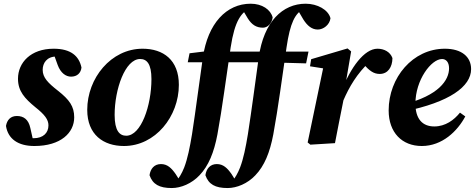

<svg xmlns="http://www.w3.org/2000/svg" viewBox="-20 -756 2514 1014"><path d="M161.3 15.1C301.7 15.1 371.9 -55.3 371.9 -136.2C371.9 -194.2 346.6 -229.2 285.9 -277C233.2 -318.3 205.4 -346.5 205.4 -387.1C205.4 -422 226.4 -457.6 278.9 -457.6C294.9 -457.6 309.2 -457 323.5 -456.2L261.7 -476.4L284.7 -412.6C300.5 -369.7 328.5 -351.2 355.1 -351.2C388.1 -351.2 407.1 -371 410.3 -399.3C397.4 -460 354.6 -498.7 263.3 -498.7C142.3 -498.7 75 -425.3 75 -340.1C75 -274.3 110.8 -235.8 166.6 -189.9C216.4 -150.4 235.9 -124.4 235.9 -93.8C235.9 -54 207.7 -26 157.4 -26C136.1 -26 117 -26.6 94.6 -28.6L156.5 -7.4L140.2 -80C130.4 -125.9 104.1 -143.4 69.3 -143.4C36.1 -143.4 17.3 -123.1 11.6 -91C22.1 -22.4 75.5 15.1 161.3 15.1Z M634.6 15.1C800.7 15.1 924.6 -141.1 924.6 -308C924.6 -439.6 842.2 -498.7 733.2 -498.7C566.1 -498.7 440.7 -343 440.7 -175.9C440.7 -44.7 526.1 15.1 634.6 15.1ZM646.6 -39.2C612.1 -39.2 585.4 -64.3 585.4 -149.2C585.4 -284.6 640.8 -444.4 720.1 -444.4C755.4 -444.4 779.8 -418.9 779.8 -338.1C779.8 -198.4 725.3 -39.2 646.6 -39.2Z M887.1 237.1C935.6 237.1 992.2 213.6 1033.2 170.2C1081.3 120.2 1110.2 49.8 1128.3 -46.5C1154.4 -188.2 1174.3 -347.7 1198.1 -505.3C1220.3 -649.3 1254 -691.6 1308.9 -718.1V-723.4H1259V-708.6L1288.8 -658.5C1309.8 -625.5 1333.3 -609.8 1368.7 -609.8C1393.3 -609.8 1415.9 -632.4 1420 -664C1409.2 -705 1364.9 -736.4 1303.9 -736.4C1175.8 -736.4 1077.6 -632.6 1051.4 -452.5C1031.3 -315.5 1014.7 -179.1 994.1 -47.2C982.3 23.9 971 80.6 952.9 128.3C939.8 161.5 925.7 183.2 910.4 202.1V205.8H931.4V201.2L908.5 164.4C885.8 131.6 864.1 110.5 830.1 110.5C794.4 110.5 774.4 135.5 769.7 169.4C786.6 217.4 821.3 237.1 887.1 237.1ZM971.6 -427.3H1087.6H1399.3L1410.9 -483.6H1095.9V-488.7L981 -474.6L971.6 -427.3ZM1182.1 237.1C1230.6 237.1 1287.2 213.6 1328.2 170.2C1376.4 120.2 1405.2 49.8 1423.4 -46.5C1449.5 -188.2 1469.9 -347.7 1493.2 -505.3C1512.3 -636 1538.2 -684.3 1582.6 -708.8V-720.1H1549.8V-708.1L1582.2 -652.9C1603.2 -620 1626.9 -600 1658.4 -600C1688.2 -600 1721.1 -625.1 1725.3 -659.8C1713.7 -704.7 1656 -736.4 1594.4 -736.4C1472.8 -736.4 1372.8 -642 1346.4 -452.5C1327.4 -315.5 1309.7 -179.1 1289.2 -47.2C1277.4 23.9 1266.1 80.6 1248 128.3C1235.4 160.6 1221.9 182.4 1207.1 201.2V205H1226.4V201.2L1203.6 164.4C1180.8 131.6 1159.1 110.5 1125.1 110.5C1089.5 110.5 1069.5 135.5 1064.8 169.4C1081.7 217.4 1116.4 237.1 1182.1 237.1ZM1266.7 -427.3H1382.6L1596.6 -421.3L1609.3 -483.6H1390.9V-488.7L1276.1 -474.6L1266.7 -427.3Z M1792.8 -224.2C1824.6 -297.7 1864.2 -365.9 1933.6 -431.5V-437.5L1885.8 -432.4L1900.6 -416.1C1931.2 -382.9 1952.8 -365.5 1985.3 -365.5C2029 -365.5 2052.3 -402.1 2052.6 -449.4C2040.7 -482.1 2008.6 -498.7 1973.4 -498.7C1904 -498.7 1830.4 -398.4 1784.2 -276.1H1773.4L1792.8 -224.2ZM1604.8 -3.6 1619.1 8 1749.1 0C1762.8 -72.4 1777 -142.9 1791.3 -214.3L1809 -304L1804.6 -309.7L1834.4 -484.4L1815.6 -500.2L1623.4 -443.4L1617.3 -405.9L1743.7 -386L1690.6 -415L1604.8 -3.6Z M2207.6 15.1C2316 15.1 2396 -63.8 2437.3 -141.1L2409.3 -161.2C2378 -122.2 2332.3 -88.2 2273.6 -88.2C2211.5 -88.2 2173.9 -127.2 2173.9 -209C2173.9 -333.4 2257.4 -444.3 2314.5 -444.3C2335.4 -444.3 2351.6 -428 2351.6 -395.3C2351.6 -332.6 2296.9 -251.4 2112.8 -204.9L2115.4 -167.6C2354.5 -216.4 2468 -299.2 2468 -391C2468 -455.7 2418.4 -498.7 2329.4 -498.7C2160 -498.7 2032.6 -346.2 2032.6 -173C2032.6 -55.7 2103.4 15.1 2207.6 15.1Z"/></svg>

Font: Source Serif 4 Variable
Style: Italic
Weight: 400
Italic angle: -12°
Designer: Frank Grießhammer
Foundry: Adobe Systems Incorporated
Version: Version 4.004;hotconv 1.0.116;makeotfexe 2.5.65601